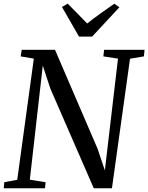

<svg xmlns="http://www.w3.org/2000/svg" viewBox="-24 -1010 796 1030"><path d="M-4 0 -1 -32.5 68.5 -45.5 157.5 -695.5 87 -707.5 92.5 -743H271L499.5 -212L538.5 -96L609 -695.5L530.5 -707.5L534.5 -743H751.5L748 -707.5L673.5 -695L576.5 0H479L246 -535L205.5 -658L136 -46L220.5 -32.5L217.5 0ZM400 -813.5 308.5 -972.5 339 -990.5Q365 -964 391.2 -937.8Q417.5 -911.5 443.5 -884Q477.5 -911 514 -937Q550.5 -963 589 -990L616.5 -971L470 -813.5Z"/></svg>

Font: Merriweather 60pt
Style: Italic
Weight: 400
Italic angle: -7.8°
Version: Version 2.101